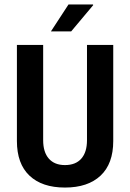

<svg xmlns="http://www.w3.org/2000/svg" viewBox="-20 -832 584 863"><path d="M300 -691H209L288 -812H398L399 -809ZM272 11Q169 11 112.5 -42.5Q56 -96 56 -198V-630H174V-202Q174 -148 199.5 -119Q225 -90 272 -90Q320 -90 345.5 -119Q371 -148 371 -202V-630H489V-198Q489 -96 432 -42.5Q375 11 272 11Z"/></svg>

Font: Pragati Narrow
Style: Bold
Weight: 700
Designer: Hector Gatti, Marcela Romero, Pablo Cosgaya and Nicolas Silva
Foundry: Omnibus-Type
Version: Version 1.010; ttfautohint (v1.3)